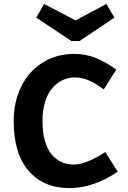

<svg xmlns="http://www.w3.org/2000/svg" viewBox="-20 -945 654 980"><path d="M564 -855 386.2 -735.8H344.2L165 -855L205.1 -924.8L365.2 -840.8L522.9 -924.8ZM335 15.1Q202.1 15.1 126 -73Q49.8 -161.1 49.8 -326.2Q49.8 -424.8 88.1 -502.9Q126.5 -581.1 197.3 -625.5Q268.1 -669.9 358.9 -669.9Q413.1 -669.9 463.1 -651.4Q513.2 -632.8 573.2 -589.8L509.8 -488.8Q459 -524.9 426.5 -537.4Q394 -549.8 361.8 -549.8Q328.6 -549.8 299.3 -535.9Q270 -522 246.8 -495.1Q223.6 -468.3 210.2 -425.3Q196.8 -382.3 196.8 -328.1Q196.8 -269 209.7 -224.9Q222.7 -180.7 245.1 -155Q267.6 -129.4 295.2 -117.2Q322.8 -105 355 -105Q418.9 -105 517.1 -168.9L581.1 -68.8Q456.5 15.1 335 15.1Z"/></svg>

Font: IntelOne Mono Bold
Style: Regular
Weight: 700
Designer: Fred Shallcrass
Foundry: Frere-Jones Type LLC
Version: Version 1.200;hotconv 1.1.0;makeotfexe 2.6.0;FJTRelease1.2